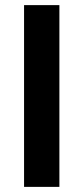

<svg xmlns="http://www.w3.org/2000/svg" viewBox="-20 -730 326 750"><path d="M74 0V-710H212V0Z"/></svg>

Font: YasnoRaleway
Style: Bold
Weight: 700
Designer: Matt McInerney, Pablo Impallari, Rodrigo Fuenzalida
Foundry: Matt McInerney, Pablo Impallari, Rodrigo Fuenzalida
Version: Version 4.026